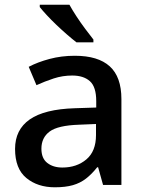

<svg xmlns="http://www.w3.org/2000/svg" viewBox="-20 -786 613 816"><path d="M298 -549Q397 -549 446.5 -504Q496 -459 496 -365V0H418L397 -75H393Q370 -46 345.5 -27Q321 -8 289.5 1Q258 10 213 10Q140 10 92 -29.5Q44 -69 44 -153Q44 -235 106.5 -278.5Q169 -322 298 -326L389 -329V-356Q389 -417 362 -441Q335 -465 287 -465Q246 -465 208 -452.5Q170 -440 135 -424L102 -502Q140 -522 190.5 -535.5Q241 -549 298 -549ZM316 -256Q226 -253 191 -227Q156 -201 156 -154Q156 -113 181 -93.5Q206 -74 245 -74Q306 -74 347 -108.5Q388 -143 388 -212V-259ZM275 -766Q287 -744 305 -716.5Q323 -689 342.5 -663Q362 -637 377 -618V-606H305Q287 -620 264.5 -639.5Q242 -659 219.5 -680.5Q197 -702 178.5 -722Q160 -742 149 -756V-766Z"/></svg>

Font: Noto Sans Syriac Eastern Medium
Style: Regular
Weight: 500
Designer: Patrick Giasson and the Monotype Design Team
Foundry: Monotype Imaging Inc.
Version: Version 3.001